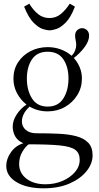

<svg xmlns="http://www.w3.org/2000/svg" viewBox="-20 -739 538 1043"><path d="M425 -312Q425 -263 400 -222.5Q375 -182 333 -158Q291 -134 239 -134Q184 -134 141 -160Q119 -140 109 -119.5Q99 -99 99 -79Q99 -51 120.5 -33Q142 -15 178 -15Q242 -15 297.5 -12.5Q353 -10 394.5 1Q436 12 459.5 36.5Q483 61 483 105Q483 150 450 191Q417 232 357.5 258Q298 284 216 284Q126 284 70 250.5Q14 217 14 162Q14 124 39.5 88Q65 52 107 39Q76 26 62.5 1.5Q49 -23 49 -51Q49 -84 70.5 -117Q92 -150 124 -171Q92 -196 72.5 -232.5Q53 -269 53 -312Q53 -362 78 -400.5Q103 -439 145.5 -461Q188 -483 239 -483Q277 -483 310.5 -470.5Q344 -458 369 -436Q382 -449 388 -465Q394 -481 394 -494Q394 -507 391 -520.5Q388 -534 388 -545Q388 -565 400 -575.5Q412 -586 426 -586Q440 -586 452 -575.5Q464 -565 464 -545Q464 -516 439.5 -483Q415 -450 381 -424Q401 -402 413 -373.5Q425 -345 425 -312ZM239 -160Q296 -160 324 -204Q352 -248 352 -312Q352 -376 324 -417Q296 -458 239 -458Q182 -458 154 -417Q126 -376 126 -312Q126 -248 154 -204Q182 -160 239 -160ZM136 45Q120 55 102 84.5Q84 114 84 152Q84 201 123.5 231.5Q163 262 227 262Q277 262 319 244Q361 226 387 196Q413 166 413 129Q413 93 389 75Q365 57 305 51Q245 45 136 45ZM387 -703Q364 -643 336 -615.5Q308 -588 284.5 -581Q261 -574 249 -574Q237 -574 213.5 -581Q190 -588 162.5 -615.5Q135 -643 111 -703L139 -719Q161 -683 187.5 -662Q214 -641 249 -641Q284 -641 310.5 -663Q337 -685 359 -719Z"/></svg>

Font: Gilda Display
Style: Regular
Weight: 400
Designer: Eduardo Rodriguez Tunni
Foundry: Eduardo Rodriguez Tunni
Version: Version 1.002; ttfautohint (v1.8.4.7-5d5b);gftools[0.9.22]